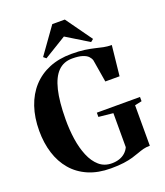

<svg xmlns="http://www.w3.org/2000/svg" viewBox="-172 -1085 1039 1210"><g transform="rotate(-20 347.0 -479.5)"><path d="M361.5 10.5Q275.5 10.5 210.8 -17.5Q146 -45.5 102.8 -96.2Q59.5 -147 38 -215.8Q16.5 -284.5 16.5 -365.5Q16.5 -454.5 40.8 -526Q65 -597.5 111.2 -648.2Q157.5 -699 223.2 -726Q289 -753 372 -753Q424.5 -753 460.8 -747.8Q497 -742.5 524.5 -735.8Q552 -729 577 -723.8Q602 -718.5 631.5 -718.5L610 -516.5H514.5L489.5 -667Q485.5 -681.5 473.2 -694.5Q461 -707.5 435.5 -715.8Q410 -724 366.5 -724Q309.5 -724 272.2 -686.5Q235 -649 216.5 -572.5Q198 -496 197.5 -378Q197 -309 206.5 -244.5Q216 -180 237.5 -128.8Q259 -77.5 293.5 -47.5Q328 -17.5 378 -17.5Q405.5 -17.5 428.5 -25.2Q451.5 -33 468.2 -48Q485 -63 494 -83.5V-311.5L397 -321.5V-350H686.5V-321.5L639.5 -311.5V-40Q614.5 -40 594.8 -34.8Q575 -29.5 555 -22Q535 -14.5 509.5 -7Q484 0.5 448.5 5.5Q413 10.5 361.5 10.5ZM216 -780.5 198.5 -795 324 -970.5H408L533.5 -795L515.5 -780.5L366 -872Z"/></g></svg>

Font: Merriweather 144pt
Style: Bold
Weight: 700
Version: Version 2.100